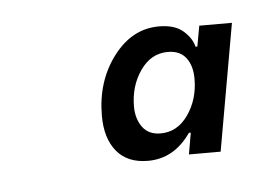

<svg xmlns="http://www.w3.org/2000/svg" viewBox="-27 -562 282 205"><g transform="rotate(-5 113.5 -460.0)"><path d="M80 -441Q80 -478 100 -504.5Q120 -531 149 -531Q166 -531 175 -523Q184 -515 186 -506H188L192 -528H227L203 -392H169L173 -415H171Q153 -389 125 -389Q103 -389 91.5 -403Q80 -417 80 -441ZM182 -472Q182 -486 175.5 -494.5Q169 -503 156 -503Q138 -503 126.5 -486.5Q115 -470 115 -448Q115 -435 121.5 -426Q128 -417 141 -417Q159 -417 170.5 -433.5Q182 -450 182 -472Z"/></g></svg>

Font: Be Vietnam Light
Style: Italic
Weight: 300
Italic angle: -9.222°
Designer: Gabriel Lam
Foundry: TypeRant
Version: Version 3.000